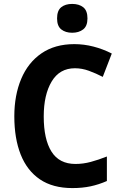

<svg xmlns="http://www.w3.org/2000/svg" viewBox="-20 -949 621 979"><path d="M362 -601Q284 -601 243.5 -533.5Q203 -466 203 -355Q203 -239 242.5 -176Q282 -113 365 -113Q404 -113 443 -123.5Q482 -134 525 -151V-26Q484 -8 442 1Q400 10 349 10Q249 10 183.5 -34.5Q118 -79 85.5 -161Q53 -243 53 -356Q53 -463 88 -546.5Q123 -630 191.5 -677Q260 -724 359 -724Q408 -724 456.5 -711.5Q505 -699 550 -676L504 -557Q469 -575 433.5 -588Q398 -601 362 -601ZM348 -929Q383 -929 404.5 -912Q426 -895 426 -855Q426 -816 404 -799Q382 -782 348 -782Q314 -782 292.5 -799Q271 -816 271 -855Q271 -895 292 -912Q313 -929 348 -929Z"/></svg>

Font: Noto Sans Armenian SemiCondensed
Style: Bold
Weight: 700
Width: 4
Designer: Monotype Design Team
Foundry: Monotype Imaging Inc.
Version: Version 2.008; ttfautohint (v1.8.4.7-5d5b)